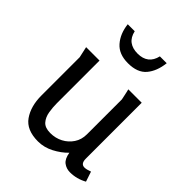

<svg xmlns="http://www.w3.org/2000/svg" viewBox="-209 -843 972 972"><g transform="rotate(45 276.5 -357.5)"><path d="M163 -497V-191Q163 -162 168 -131.5Q173 -101 190.5 -81Q208 -61 246 -61Q283 -61 313.5 -77Q344 -93 363 -121.5Q382 -150 382 -188V-438Q382 -439 379 -452.5Q376 -466 373 -480.5Q370 -495 369 -497H465V-97Q465 -60 492 -60Q506 -60 530 -69L548 -15Q505 9 457 9Q431 9 411 -6Q391 -21 385 -59Q356 -29 315.5 -8Q275 13 232 13Q150 13 115 -37Q80 -87 80 -164V-438L67 -497ZM413 -728Q406 -665 374 -627Q342 -589 274 -589Q209 -589 175 -628Q141 -667 134 -728H184Q192 -692 215 -675Q238 -658 274 -658Q348 -658 364 -728Z"/></g></svg>

Font: Rosario Light
Style: Regular
Weight: 300
Designer: Hector Gatti
Foundry: Omnibus Type
Version: Version 1.101; ttfautohint (v1.8.1.43-b0c9)